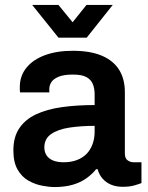

<svg xmlns="http://www.w3.org/2000/svg" viewBox="-20 -743 596 775"><path d="M200 12Q178 12 149.5 6.5Q121 1 94.5 -14Q68 -29 51 -58.5Q34 -88 34 -136Q34 -190 58 -225.5Q82 -261 125.5 -281.5Q169 -302 229.5 -310.5Q290 -319 362 -319V-362Q362 -385 355 -403Q348 -421 329.5 -431.5Q311 -442 274 -442Q237 -442 216 -433Q195 -424 187 -411Q179 -398 179 -384V-370H61Q60 -375 60 -380Q60 -385 60 -392Q60 -437 87 -470Q114 -503 162 -520.5Q210 -538 273 -538Q345 -538 391.5 -518Q438 -498 461 -461Q484 -424 484 -371V-123Q484 -104 495 -96Q506 -88 519 -88H551V-4Q541 0 522 5.5Q503 11 475 11Q449 11 428.5 2.5Q408 -6 394 -22Q380 -38 374 -60H368Q351 -39 327.5 -22.5Q304 -6 272.5 3Q241 12 200 12ZM237 -88Q267 -88 290.5 -97Q314 -106 329.5 -122Q345 -138 353.5 -161Q362 -184 362 -211V-235Q307 -235 260.5 -228Q214 -221 186.5 -202Q159 -183 159 -148Q159 -130 167.5 -116.5Q176 -103 193.5 -95.5Q211 -88 237 -88ZM110 -723H216L301 -619L245 -618L329 -723H435L330 -591H216Z"/></svg>

Font: Archivo SemiBold
Style: Regular
Weight: 600
Designer: Hector Gatti
Foundry: Omnibus-Type
Version: Version 2.001